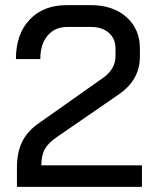

<svg xmlns="http://www.w3.org/2000/svg" viewBox="-20 -728 605 748"><path d="M46 -77Q46 -134 66.5 -176Q87 -218 134 -250L382 -425Q405 -441 417.5 -462.5Q430 -484 430 -507V-539Q430 -577 404 -600Q378 -623 334 -623H242Q194 -623 165.5 -589.5Q137 -556 137 -498H42Q42 -595 95.5 -651.5Q149 -708 240 -708H334Q420 -708 472.5 -661.5Q525 -615 525 -539V-507Q525 -416 441 -359L200 -193Q168 -171 154.5 -147Q141 -123 141 -84H533V0H46Z"/></svg>

Font: Bai Jamjuree Medium
Style: Regular
Weight: 500
Version: Version 1.000; ttfautohint (v1.6)